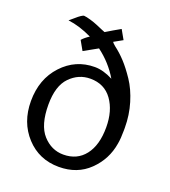

<svg xmlns="http://www.w3.org/2000/svg" viewBox="-130 -789 790 893"><g transform="rotate(20 265.0 -342.5)"><path d="M37 -235Q37 -344 102.5 -414.5Q168 -485 263 -485Q305 -485 353 -460Q314 -526 251 -573L183 -535L157 -581Q170 -596 192 -610Q130 -640 73 -647Q80 -653 92.5 -663.5Q105 -674 109 -677.5Q113 -681 120 -685.5Q127 -690 133 -692Q146 -691 166.5 -685Q187 -679 203.5 -672Q220 -665 234 -659Q248 -653 249 -653Q260 -660 284 -674Q308 -688 319 -694L345 -648Q330 -640 302 -624Q307 -617 318 -608Q346 -587 372 -559Q398 -531 426.5 -488.5Q455 -446 472.5 -388Q490 -330 490 -267V-255Q490 -214 485 -187Q472 -106 413 -48.5Q354 9 263 9Q165 9 101 -60.5Q37 -130 37 -235ZM119 -247Q119 -146 161.5 -99Q204 -52 263 -52Q331 -52 369.5 -101.5Q408 -151 408 -239Q408 -321 370 -374Q332 -427 262 -427Q204 -427 161.5 -383.5Q119 -340 119 -247Z"/></g></svg>

Font: Coval
Style: Light
Weight: 300
Foundry: Context Ltd
Version: Version 001.000